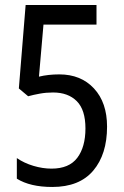

<svg xmlns="http://www.w3.org/2000/svg" viewBox="-20 -734 493 764"><path d="M188 10Q100 10 47 -23V-105Q76 -85 113 -74Q150 -63 185 -63Q255 -63 287.5 -106Q320 -149 320 -223Q320 -297 285.5 -331.5Q251 -366 191 -366Q164 -366 139 -361.5Q114 -357 92 -351L55 -382L82 -714H364V-636H153L135 -429Q172 -438 216 -438Q302 -438 354 -382Q406 -326 406 -230Q406 -120 351 -55Q296 10 188 10Z"/></svg>

Font: Noto Sans Devanagari Condensed
Style: Regular
Weight: 400
Width: 3
Designer: Jelle Bosma - Monotype Design Team
Foundry: Monotype Imaging Inc.
Version: Version 2.004; ttfautohint (v1.8.4.7-5d5b)